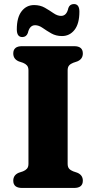

<svg xmlns="http://www.w3.org/2000/svg" viewBox="-20 -928 474 948"><path d="M314 -119.5Q314 -103.5 321.2 -95.2Q328.5 -87 341.5 -82L362 -75Q389 -63.5 389 -36Q389 0 346 0H89Q45.5 0 45.5 -36Q45.5 -63.5 72.5 -75L93.5 -82Q106 -87 113.2 -95.2Q120.5 -103.5 120.5 -119.5V-580.5Q120.5 -596.5 113.2 -604.8Q106 -613 93.5 -618L72.5 -625Q45.5 -636.5 45.5 -664Q45.5 -700 89 -700H346Q389 -700 389 -664Q389 -636.5 362 -625L341.5 -618Q328.5 -613 321.2 -604.8Q314 -596.5 314 -580.5ZM286 -750Q256.5 -750 233.2 -763.2Q210 -776.5 190.8 -790Q171.5 -803.5 153.5 -803.5Q126 -803.5 117.5 -765Q110 -745 90 -745Q63 -745 63 -783Q63 -842 86.8 -872.5Q110.5 -903 148.5 -903Q178.5 -903 201.5 -889.8Q224.5 -876.5 244 -863Q263.5 -849.5 281.5 -849.5Q309.5 -849.5 317.5 -888.5Q324.5 -908 345 -908Q372 -908 372 -870.5Q372 -811 348 -780.5Q324 -750 286 -750Z"/></svg>

Font: Fraunces 9pt S050
Style: Bold
Weight: 700
Version: Version 1.000; ttfautohint (v1.8.3)